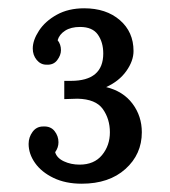

<svg xmlns="http://www.w3.org/2000/svg" viewBox="-20 -742 410 463"><path d="M322 -423Q322 -370 282.5 -334.5Q243 -299 177 -299Q138 -299 109 -313Q80 -327 64.5 -349Q49 -371 49 -395Q49 -411 58.5 -424Q68 -437 84 -437Q102 -438 111.5 -426Q121 -414 121 -399Q121 -386 113 -375Q117 -361 134 -353Q151 -345 172 -345Q207 -345 226 -368Q245 -391 245 -423Q245 -455 228 -479Q211 -503 167 -504L135 -503V-547H151Q229 -547 229 -613Q229 -640 216 -658.5Q203 -677 173 -677Q151 -677 137 -668Q123 -659 119 -645Q127 -635 127 -621Q127 -609 118 -597Q109 -585 92 -586Q78 -586 68.5 -597.5Q59 -609 59 -625Q59 -645 74 -668Q89 -691 117 -706.5Q145 -722 183 -722Q236 -722 269 -693.5Q302 -665 302 -619Q302 -595 284.5 -570.5Q267 -546 236 -532Q277 -522 299.5 -492Q322 -462 322 -423Z"/></svg>

Font: Sumana
Style: Regular
Weight: 400
Designer: Cyreal, Alexei Vanyashin (Devanagari), Olga Karpushina (Latin)
Foundry: Cyreal
Version: Version 1.015;PS 001.015;hotconv 1.0.70;makeotf.lib2.5.58329